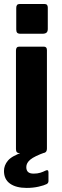

<svg xmlns="http://www.w3.org/2000/svg" viewBox="-24 -762 309 955"><path d="M209.4 -24.1Q209.4 -10.7 203.1 -5.4Q196.8 0 182.4 0H77.1Q64.4 0 59.9 -4.9Q55.4 -9.7 55.4 -20.7V-510.7Q55.4 -530 71.5 -530H194Q209.4 -530 209.4 -512.9ZM213.7 -724.2V-618.2Q213.7 -605.5 207.4 -599.8Q201.1 -594.1 186.7 -594.1H78.5Q65.8 -594.1 61.3 -599.3Q56.8 -604.5 56.8 -615.5V-722.7Q56.8 -742 72.9 -742H198.3Q213.7 -742 213.7 -724.2ZM-4.2 88.3Q-4.2 60.3 15.6 36.7Q35.3 13.1 94.7 -7L201.4 -4.4Q147.1 15 127 31.7Q106.8 48.5 106.8 68.9Q106.8 85.6 115.7 93.6Q124.5 101.6 143.4 101.6Q162.2 101.6 176.6 97.1Q191 92.6 202 86.8Q217.1 79.2 217.1 95.5V138.3Q217.1 148.3 208.6 153.4Q196.2 159.9 168.6 166.3Q141 172.7 108.5 172.7Q56.2 172.7 26 151.4Q-4.2 130.1 -4.2 88.3Z"/></svg>

Font: Libre Franklin Thin
Style: Regular
Weight: 100
Designer: Pablo Impallari, Rodrigo Fuenzalida, Nhung Nguyen
Foundry: Impallari Type
Version: Version 3.000